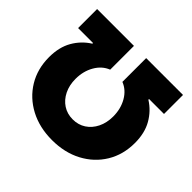

<svg xmlns="http://www.w3.org/2000/svg" viewBox="-173 -927 1136 1136"><g transform="rotate(45 395.0 -358.5)"><path d="M35.5 -325.3Q35.5 -408.4 69.2 -467.3Q103 -526.3 160.5 -562.5V-568.2H35.5V-727.3H343.8V-528.4Q294.7 -509.2 266 -459.2Q237.2 -409.1 237.2 -345.2Q237.2 -291.9 257.5 -250.9Q277.7 -209.9 313.2 -186.6Q348.7 -163.4 394.9 -163.4Q441.1 -163.4 476.6 -186.6Q512.1 -209.9 532.3 -250.9Q552.6 -291.9 552.6 -345.2Q552.6 -409.1 523.8 -459.2Q495 -509.2 446 -528.4V-727.3H754.3V-568.2H629.3V-562.5Q686.8 -526.3 720.5 -467.3Q754.3 -408.4 754.3 -325.3Q754.3 -227.3 708.3 -151.6Q662.3 -76 581.1 -33Q500 9.9 394.9 9.9Q289.8 9.9 208.6 -33Q127.5 -76 81.5 -151.6Q35.5 -227.3 35.5 -325.3Z"/></g></svg>

Font: Inter UI Black
Style: Regular
Weight: 900
Designer: Rasmus Andersson
Foundry: rsms
Version: 3.2;8d6f07862